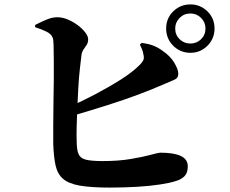

<svg xmlns="http://www.w3.org/2000/svg" viewBox="-20 -826 1040 869"><path d="M842 -587Q796 -587 764 -619Q732 -651 732 -697Q732 -743 764 -774.5Q796 -806 842 -806Q887 -806 919 -774.5Q951 -743 951 -697Q951 -651 919 -619Q887 -587 842 -587ZM477 23Q391 23 340.5 14Q290 5 265 -17Q240 -39 231.5 -77.5Q223 -116 221 -174Q221 -213 221 -261.5Q221 -310 222 -362Q223 -414 223.5 -463Q224 -512 223.5 -553Q223 -594 222.5 -621.5Q222 -649 218 -656Q212 -672 191 -682.5Q170 -693 139 -703V-713Q158 -723 186.5 -735.5Q215 -748 238 -748Q263 -748 287.5 -737.5Q312 -727 332.5 -711.5Q353 -696 366 -679Q379 -662 379 -648Q379 -634 373 -624Q367 -614 359.5 -604Q352 -594 349 -579Q346 -554 341.5 -514.5Q337 -475 334.5 -430Q332 -385 330 -339Q328 -293 327 -254Q326 -215 327 -189Q327 -150 335 -130Q343 -110 368 -103.5Q393 -97 445 -97Q517 -97 572.5 -106.5Q628 -116 663 -125.5Q698 -135 705 -135Q767 -135 798.5 -120Q830 -105 830 -73Q830 -44 815.5 -29Q801 -14 777 -7Q750 2 704 9Q658 16 600 19.5Q542 23 477 23ZM284 -338Q348 -366 411.5 -399.5Q475 -433 528.5 -467Q582 -501 614 -534Q625 -545 629 -554.5Q633 -564 629 -580Q627 -594 621.5 -606Q616 -618 613 -624L622 -632Q651 -628 672.5 -620Q694 -612 716 -596Q752 -571 769.5 -541Q787 -511 787 -492Q787 -472 768 -464.5Q749 -457 720 -444Q670 -422 606 -398Q542 -374 464.5 -349.5Q387 -325 298 -299ZM842 -629Q870 -629 890 -648.5Q910 -668 910 -697Q910 -725 890 -745Q870 -765 842 -765Q813 -765 793 -745Q773 -725 773 -697Q773 -668 793 -648.5Q813 -629 842 -629Z"/></svg>

Font: Noto Serif HK ExtraLight ExtraBold
Style: Regular
Weight: 800
Version: Version 2.003-H1;hotconv 1.1.1;makeotfexe 2.6.0